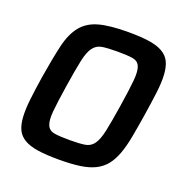

<svg xmlns="http://www.w3.org/2000/svg" viewBox="-126 -814 919 941"><g transform="rotate(20 333.5 -344.0)"><path d="M278 8Q214 8 170 1.5Q126 -5 98.5 -21Q71 -37 58.5 -63Q46 -89 43.5 -128Q41 -167 47 -220.5Q53 -274 64 -344Q81 -449 97 -517Q113 -585 145.5 -625Q178 -665 234.5 -680.5Q291 -696 387 -696Q451 -696 495 -689.5Q539 -683 566.5 -667Q594 -651 606.5 -625Q619 -599 621.5 -560Q624 -521 617.5 -467.5Q611 -414 600 -344Q589 -274 579 -220.5Q569 -167 554.5 -128Q540 -89 519 -63Q498 -37 466 -21Q434 -5 388 1.5Q342 8 278 8ZM295 -100Q346 -100 375 -104.5Q404 -109 421 -132.5Q438 -156 448.5 -205Q459 -254 473 -344Q487 -434 491.5 -483Q496 -532 486 -555.5Q476 -579 448.5 -583.5Q421 -588 370 -588Q319 -588 290 -583.5Q261 -579 243.5 -555.5Q226 -532 215.5 -483Q205 -434 191 -344Q177 -254 172.5 -205Q168 -156 178.5 -132.5Q189 -109 216.5 -104.5Q244 -100 295 -100Z"/></g></svg>

Font: Azeri Sans SemiBold
Style: Italic
Weight: 600
Designer: Hector Gatti & Omnibus-Type (original fonts) / Cristiano Sobral (main changes and remastering)
Foundry: Omnibus-Type
Version: Version 0.07;August 21, 2020;FontCreator 13.0.0.2681 64-bit;